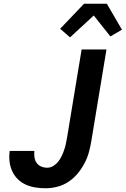

<svg xmlns="http://www.w3.org/2000/svg" viewBox="-20 -1000 673 1028"><path d="M224 8Q195 8 168 3.5Q141 -1 117 -12Q93 -23 74.5 -41.5Q56 -60 45 -84.5Q34 -109 31 -136.5Q28 -164 32 -192H164Q162 -175 164.5 -158Q167 -141 176 -128Q185 -115 200.5 -108.5Q216 -102 233 -102Q250 -102 265.5 -111.5Q281 -121 292 -135Q303 -149 310.5 -165Q318 -181 323.5 -197Q329 -213 332.5 -229.5Q336 -246 339 -263L417 -735H550L469 -245Q464 -214 455.5 -183.5Q447 -153 431.5 -124Q416 -95 394.5 -69.5Q373 -44 345.5 -26Q318 -8 286 0Q254 8 224 8ZM355 -800 302 -846 430 -980H552L633 -841L571 -805L482 -917Z"/></svg>

Font: Iosevka Aile Extrabold Oblique
Style: Regular
Weight: 800
Italic angle: -9°
Designer: Belleve Invis
Foundry: Belleve Invis
Version: Version 31.1.0; ttfautohint (v1.8.4)